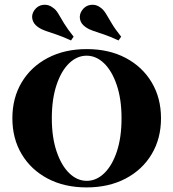

<svg xmlns="http://www.w3.org/2000/svg" viewBox="-20 -793 744 824"><path d="M351.6 11.3Q256.5 11.3 184.7 -26.6Q112.9 -64.5 73 -131.5Q33.1 -198.4 33.1 -285.5Q33.1 -372.6 73 -439.5Q112.9 -506.5 185.1 -544.4Q257.3 -582.3 352.4 -582.3Q447.6 -582.3 519.4 -544.4Q591.1 -506.5 631 -439.5Q671 -372.6 671 -285.5Q671 -198.4 631 -131.5Q591.1 -64.5 519 -26.6Q446.8 11.3 351.6 11.3ZM352.4 -16.9Q393.5 -16.9 427.4 -49.6Q461.3 -82.3 481.5 -142.7Q501.6 -203.2 501.6 -285.5Q501.6 -367.7 481 -428.2Q460.5 -488.7 426.6 -521.4Q392.7 -554 351.6 -554Q310.5 -554 276.6 -521.4Q242.7 -488.7 222.6 -428.2Q202.4 -367.7 202.4 -285.5Q202.4 -203.2 223 -142.7Q243.5 -82.3 277.4 -49.6Q311.3 -16.9 352.4 -16.9ZM284.7 -619.4Q247.6 -636.3 221 -645.2Q194.4 -654 175.8 -660.5Q157.3 -666.9 143.5 -676.6Q123.4 -690.3 119 -710.5Q114.5 -730.6 127.4 -749.2Q141.9 -769.4 164.9 -772.2Q187.9 -775 206.5 -760.5Q220.2 -751.6 230.2 -734.3Q240.3 -716.9 255.2 -692.3Q270.2 -667.7 296 -635.5ZM488.7 -619.4Q452.4 -636.3 425.8 -645.2Q399.2 -654 380.2 -660.5Q361.3 -666.9 347.6 -676.6Q327.4 -690.3 323.4 -710.5Q319.4 -730.6 332.3 -749.2Q346.8 -769.4 369.8 -772.2Q392.7 -775 411.3 -760.5Q424.2 -751.6 434.7 -734.3Q445.2 -716.9 459.7 -692.3Q474.2 -667.7 500 -635.5Z"/></svg>

Font: Playfair 5pt SemiExpanded Light Black
Style: Regular
Weight: 900
Version: Version 2.203